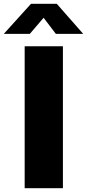

<svg xmlns="http://www.w3.org/2000/svg" viewBox="-69 -984 455 1004"><path d="M260 -742V0H60V-742ZM159 -891 87 -807H-49L93 -964H228L366 -807H223Z"/></svg>

Font: Morrison Black
Style: Regular
Weight: 900
Designer: Pablo Impallari, Rodrigo Fuenzalida (Modified by Dan O. Williams)
Version: Version 0.03;June 6, 2019;FontCreator 11.5.0.2425 64-bit; tt